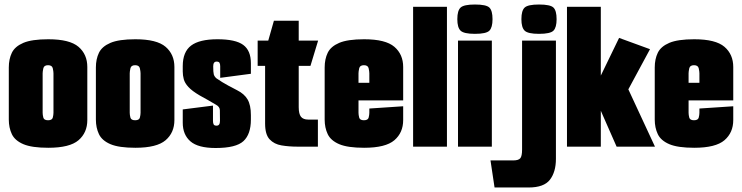

<svg xmlns="http://www.w3.org/2000/svg" viewBox="-20 -650 3289 851"><path d="M194 5Q121 5 83.5 -11Q46 -27 32.5 -55.5Q19 -84 19 -120V-351Q19 -388 32.5 -416Q46 -444 83.5 -460Q121 -476 194 -476Q289 -476 328 -442.5Q367 -409 367 -353V-118Q367 -62 328 -28.5Q289 5 194 5ZM193 -117Q211 -117 214 -129Q217 -141 217 -150V-325Q217 -333 214 -347Q211 -361 193 -361Q175 -361 172 -347Q169 -333 169 -325V-150Q169 -141 172 -129Q175 -117 193 -117Z M580 5Q507 5 469.5 -11Q432 -27 418.5 -55.5Q405 -84 405 -120V-351Q405 -388 418.5 -416Q432 -444 469.5 -460Q507 -476 580 -476Q675 -476 714 -442.5Q753 -409 753 -353V-118Q753 -62 714 -28.5Q675 5 580 5ZM579 -117Q597 -117 600 -129Q603 -141 603 -150V-325Q603 -333 600 -347Q597 -361 579 -361Q561 -361 558 -347Q555 -333 555 -325V-150Q555 -141 558 -129Q561 -117 579 -117Z M936 6Q858 6 824 -23.5Q790 -53 790 -106V-165L924 -182V-114Q924 -104 927 -98.5Q930 -93 940 -93Q955 -93 955 -114Q955 -147 954.5 -162Q954 -177 937 -186Q919 -197 901 -207Q883 -217 865 -227Q831 -247 815 -264.5Q799 -282 794.5 -299Q790 -316 790 -333V-357Q790 -420 827 -448Q864 -476 944 -476Q1024 -476 1058 -451Q1092 -426 1092 -370V-323L956 -305V-356Q956 -366 953 -371.5Q950 -377 940 -377Q925 -377 925 -356Q925 -330 927.5 -320.5Q930 -311 939 -303Q944 -299 965 -286Q986 -273 1031 -250Q1063 -234 1077.5 -209Q1092 -184 1092 -140V-120Q1092 -55 1059 -24.5Q1026 6 936 6Z M1299 0Q1261 0 1228 -5.5Q1195 -11 1175 -32.5Q1155 -54 1155 -102V-358H1122V-470H1169L1194 -558H1304V-470H1390L1356 -358H1304V-175Q1304 -145 1314 -132.5Q1324 -120 1346 -120H1389V0Z M1594 5Q1521 5 1483.5 -11Q1446 -27 1432.5 -55.5Q1419 -84 1419 -120V-351Q1419 -388 1432.5 -416Q1446 -444 1483.5 -460Q1521 -476 1594 -476Q1689 -476 1728 -442.5Q1767 -409 1767 -353V-205H1569V-150Q1569 -141 1572 -129Q1575 -117 1593 -117Q1611 -117 1614 -129Q1617 -141 1617 -150V-169L1767 -179V-118Q1767 -62 1728 -28.5Q1689 5 1594 5ZM1569 -325V-283H1617V-325Q1617 -333 1614 -347Q1611 -361 1593 -361Q1575 -361 1572 -347Q1569 -333 1569 -325Z M1811 -620H1961V0H1811Z M2085 -500Q2036 -500 2021.5 -514Q2007 -528 2007 -565Q2007 -603 2021.5 -616.5Q2036 -630 2085 -630Q2135 -630 2149 -616.5Q2163 -603 2163 -565Q2163 -528 2149 -514Q2135 -500 2085 -500ZM2010 0V-470H2160V0Z M2369 -500Q2320 -500 2305.5 -514Q2291 -528 2291 -565Q2291 -603 2305.5 -616.5Q2320 -630 2369 -630Q2419 -630 2433 -616.5Q2447 -603 2447 -565Q2447 -528 2433 -514Q2419 -500 2369 -500ZM2172 181 2154 61H2255Q2278 61 2286 51.5Q2294 42 2294 13V-470H2444V54Q2444 112 2417.5 146.5Q2391 181 2323 181Z M2493 0V-620H2643V-315L2724 -482L2861 -432L2765 -254L2883 0H2713L2643 -159V0Z M3057 5Q2984 5 2946.5 -11Q2909 -27 2895.5 -55.5Q2882 -84 2882 -120V-351Q2882 -388 2895.5 -416Q2909 -444 2946.5 -460Q2984 -476 3057 -476Q3152 -476 3191 -442.5Q3230 -409 3230 -353V-205H3032V-150Q3032 -141 3035 -129Q3038 -117 3056 -117Q3074 -117 3077 -129Q3080 -141 3080 -150V-169L3230 -179V-118Q3230 -62 3191 -28.5Q3152 5 3057 5ZM3032 -325V-283H3080V-325Q3080 -333 3077 -347Q3074 -361 3056 -361Q3038 -361 3035 -347Q3032 -333 3032 -325Z"/></svg>

Font: Smooch Sans Black
Style: Regular
Weight: 900
Designer: Robert E. Leuschke
Foundry: Robert E. Leuschke
Version: Version 1.010; ttfautohint (v1.8.3)